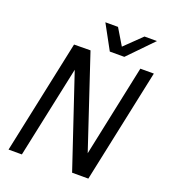

<svg xmlns="http://www.w3.org/2000/svg" viewBox="-150 -948 932 1056"><g transform="rotate(20 315.5 -420.0)"><path d="M215 -537 101 0H23L164 -666L260 -667L439 -130L552 -666H631L490 0H395ZM586 -840 447 -697H362L284 -840H358L415 -745L513 -840Z"/></g></svg>

Font: Epunda Sans
Style: Italic
Weight: 400
Italic angle: -12.0243°
Designer: Simon Atzbach
Foundry: typofactur
Version: Version 2.204; ttfautohint (v1.8.4.7-5d5b)